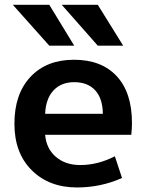

<svg xmlns="http://www.w3.org/2000/svg" viewBox="-20 -783 616 812"><path d="M188.5 -762.7 293.9 -589.8H188.5L34.2 -762.7ZM393.6 -762.7 501 -589.8H393.6L241.2 -762.7ZM170.9 -301.8H415Q414.1 -367.2 382.3 -401.4Q350.6 -435.5 293.9 -435.5Q239.3 -435.5 206.5 -400.9Q173.8 -366.2 170.9 -301.8ZM170.9 -212.9Q175.8 -154.3 216.3 -119.6Q256.8 -85 319.3 -85Q393.6 -85 465.8 -122.1L496.1 -30.3Q406.2 9.8 305.7 9.8Q187.5 9.8 114.3 -63Q41 -135.7 41 -259.8Q41 -385.7 108.9 -458Q176.8 -530.3 293 -530.3Q409.2 -530.3 473.6 -460.9Q538.1 -391.6 538.1 -262.7Q538.1 -237.3 535.2 -212.9Z"/></svg>

Font: Mgen+ 1c bold
Style: Bold
Weight: 700
Designer: [Source Han Sans]
Ryoko NISHIZUKA  (kana & ideographs); Paul D. Hunt (Latin, Greek & Cyrillic); Wenlong ZHANG  (bopomofo
Version: Version 1.059.20150602